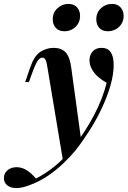

<svg xmlns="http://www.w3.org/2000/svg" viewBox="-117 -775 653 983"><path d="M299 -54 206 51 126 -429Q122 -458 116 -469Q110 -480 99 -480Q88 -480 76.5 -464.5Q65 -449 47 -399L31 -355H12L37 -428Q58 -489 89.5 -509.5Q121 -530 158 -530Q195 -530 217.5 -508.5Q240 -487 248 -427ZM67 139Q112 117 161.5 77.5Q211 38 264 -29Q320 -101 364.5 -185.5Q409 -270 429 -351Q407 -363 386.5 -380.5Q366 -398 353.5 -420.5Q341 -443 341 -469Q343 -498 359.5 -514Q376 -530 403 -530Q435 -530 450 -507.5Q465 -485 465 -443Q465 -394 448.5 -337Q432 -280 404 -220.5Q376 -161 340.5 -105.5Q305 -50 268 -3Q241 29 206.5 62Q172 95 130.5 123.5Q89 152 42 170Q18 180 -1 184Q-20 188 -33 188Q-61 188 -79 174.5Q-97 161 -97 137Q-97 112 -78.5 96.5Q-60 81 -32 81Q-4 81 20.5 97Q45 113 67 139ZM153 -676Q153 -711 177.5 -733Q202 -755 233 -755Q262 -755 277.5 -737.5Q293 -720 293 -693Q293 -670 281.5 -652Q270 -634 252 -624.5Q234 -615 213 -615Q184 -615 168.5 -632.5Q153 -650 153 -676ZM376 -676Q376 -711 400 -733Q424 -755 456 -755Q484 -755 500 -737.5Q516 -720 516 -693Q516 -670 504.5 -652Q493 -634 474.5 -624.5Q456 -615 435 -615Q406 -615 391 -632.5Q376 -650 376 -676Z"/></svg>

Font: Playfair Display SemiBold
Style: Italic
Weight: 600
Italic angle: -14°
Designer: Claus Eggers Sørensen
Foundry: Claus Eggers Sørensen
Version: Version 1.203